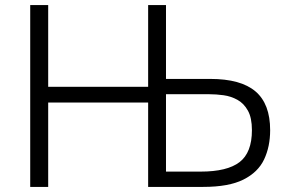

<svg xmlns="http://www.w3.org/2000/svg" viewBox="-20 -733 1124 753"><path d="M98.5 0V-713H169V-392.5H561V-713H631V-423.5H804.5Q924.5 -423.5 982 -374.5Q1039.5 -325.5 1039.5 -222.5Q1039.5 -158 1015.8 -107.8Q992 -57.5 934.8 -28.8Q877.5 0 777 0H561V-331H169V0ZM631 -60H767Q871 -60 919.5 -97.2Q968 -134.5 968 -222.5Q968 -271 952.2 -299.2Q936.5 -327.5 911.2 -341.5Q886 -355.5 856.8 -359.5Q827.5 -363.5 800 -363.5H631Z"/></svg>

Font: Heraclito Light
Style: Regular
Weight: 300
Designer: Kostas Bartsokas (font) & Cristiano Sobral (main changes)
Foundry: Kostas Bartsokas (font) & Cristiano Sobral (main changes)
Version: Version 1.00;July 8, 2020;FontCreator 13.0.0.2655 64-bit